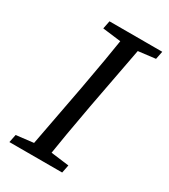

<svg xmlns="http://www.w3.org/2000/svg" viewBox="-168 -751 731 832"><g transform="rotate(30 197.0 -335.0)"><path d="M16 0H280L288 -40L169 -55H151L24 -40L16 0ZM101 0H189C205 -103 223 -207 242 -310L310 -670H222C206 -567 188 -463 169 -360L101 0ZM122 -630 243 -615H262L386 -630L394 -670H130L122 -630Z"/></g></svg>

Font: Source Serif Variable
Style: Italic
Weight: 389
Italic angle: -12°
Designer: Frank Grießhammer
Foundry: Adobe Systems Incorporated
Version: Version 3.001;hotconv 1.0.111;makeotfexe 2.5.65597